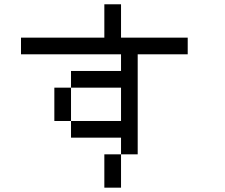

<svg xmlns="http://www.w3.org/2000/svg" viewBox="-20 -866 1040 886"><path d="M461.5 -846.2H538.5V-692.3H846.2V-615.4H615.4V-153.8H538.5V0H461.5V-153.8H538.5V-230.8H307.7V-307.7H230.8V-461.5H307.7V-538.5H538.5V-615.4H76.9V-692.3H461.5ZM307.7 -307.7H538.5V-461.5H307.7Z"/></svg>

Font: Mintsoda - Lime Green 13x16
Style: Regular
Weight: 400
Designer: Mintsoda-15
Version: Version 1.0